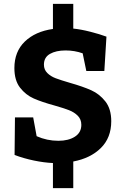

<svg xmlns="http://www.w3.org/2000/svg" viewBox="-20 -851 643 1001"><path d="M362 -9V130H256V-1Q210 -3 157 -14Q104 -25 56 -43L58 -239H153L171 -141Q225 -117 284 -117Q337 -117 370.5 -138.5Q404 -160 404 -200Q404 -229 385.5 -247.5Q367 -266 340 -276.5Q313 -287 264 -301Q198 -319 156 -337.5Q114 -356 84.5 -394Q55 -432 55 -496Q55 -582 109.5 -634.5Q164 -687 256 -700V-831H362V-702Q402 -698 451 -685.5Q500 -673 535 -660L524 -481H430L411 -573Q369 -588 322 -588Q272 -588 240.5 -570Q209 -552 209 -514Q209 -488 226.5 -470.5Q244 -453 270.5 -443Q297 -433 345 -419Q412 -400 455.5 -380.5Q499 -361 529.5 -322Q560 -283 560 -219Q560 -133 506 -79.5Q452 -26 362 -9Z"/></svg>

Font: Bitter Pro OGT
Style: Bold
Weight: 700
Designer: Sol Matas, and Bitter project Authors
Foundry: Sol Matas
Version: Version 2.110